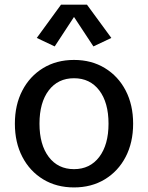

<svg xmlns="http://www.w3.org/2000/svg" viewBox="-20 -799 641 831"><path d="M300.3 12.2Q224.6 12.2 166.7 -22.9Q108.9 -58.1 76.7 -120.1Q44.4 -182.1 44.4 -263.7Q44.4 -345.2 76.7 -407.2Q108.9 -469.2 166.7 -504.4Q224.6 -539.6 300.3 -539.6Q376 -539.6 433.8 -504.4Q491.7 -469.2 523.9 -407.2Q556.2 -345.2 556.2 -263.7Q556.2 -182.1 523.9 -120.1Q491.7 -58.1 433.8 -22.9Q376 12.2 300.3 12.2ZM300.3 -66.9Q369.6 -66.9 409.7 -119.9Q449.7 -172.9 449.7 -263.7Q449.7 -355 409.7 -407.7Q369.6 -460.4 300.3 -460.4Q231 -460.4 190.9 -407.7Q150.9 -355 150.9 -263.7Q150.9 -172.9 190.9 -119.9Q231 -66.9 300.3 -66.9ZM216.8 -598.1 139.2 -634.8 244.1 -778.8H356.4L461.9 -634.8L384.3 -598.1L300.3 -725.6Z"/></svg>

Font: Schibsted Grotesk Medium
Style: Regular
Weight: 500
Designer: Bakken & Baeck AS, Henrik Kongsvoll
Foundry: Schibsted ASA
Version: Version 1.100;gftools[0.9.25]